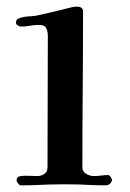

<svg xmlns="http://www.w3.org/2000/svg" viewBox="-20 -558 390 578"><path d="M317 -16Q317 -10 311 -5Q305 0 300 0Q272 0 244.5 -1.5Q217 -3 189 -3H160Q131 -3 101.5 -1.5Q72 0 43 0Q39 0 34.5 -5.5Q30 -11 30 -15Q30 -26 40 -27.5Q50 -29 58 -29Q66 -29 75 -28.5Q84 -28 92 -28Q104 -28 113.5 -34.5Q123 -41 123 -54Q123 -153 123.5 -252Q124 -351 124 -450Q124 -464 119 -473.5Q114 -483 98 -483Q84 -483 70.5 -480.5Q57 -478 43 -478Q39 -478 33.5 -481.5Q28 -485 28 -489Q28 -501 38 -503Q51 -508 64 -508.5Q77 -509 90 -511Q113 -516 136.5 -521.5Q160 -527 183 -533Q190 -535 197.5 -536.5Q205 -538 212 -538Q230 -538 230 -523Q230 -406 229 -288.5Q228 -171 228 -54Q228 -41 239.5 -34.5Q251 -28 263 -28Q274 -28 284.5 -29.5Q295 -31 305 -31Q309 -31 313 -25.5Q317 -20 317 -16Z"/></svg>

Font: Kaisei Tokumin Medium
Style: Regular
Weight: 500
Designer: Font-Kai, 金井和夫
Foundry: KAZUO KANAI
Version: Version 5.003